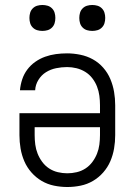

<svg xmlns="http://www.w3.org/2000/svg" viewBox="-20 -742 540 770"><path d="M250 8Q223 8 196.5 2.5Q170 -3 147 -16.5Q124 -30 106 -50.5Q88 -71 77.5 -95.5Q67 -120 62.5 -146.5Q58 -173 58 -200V-288H381V-320Q381 -339 378.5 -358Q376 -377 369 -395Q362 -413 350 -428.5Q338 -444 321.5 -454Q305 -464 286.5 -468.5Q268 -473 249 -473Q227 -473 205 -468.5Q183 -464 164.5 -452.5Q146 -441 134 -421.5Q122 -402 121 -380H60Q62 -402 69 -423.5Q76 -445 89.5 -463Q103 -481 121.5 -494Q140 -507 161 -514.5Q182 -522 204 -525Q226 -528 249 -528Q275 -528 302 -522.5Q329 -517 352.5 -504Q376 -491 394 -470.5Q412 -450 422.5 -425Q433 -400 437.5 -373.5Q442 -347 442 -320V-200Q442 -173 437.5 -146.5Q433 -120 422.5 -95.5Q412 -71 394 -50.5Q376 -30 353 -16.5Q330 -3 303.5 2.5Q277 8 250 8ZM250 -47Q269 -47 288 -51.5Q307 -56 323 -66.5Q339 -77 350.5 -92.5Q362 -108 369 -125.5Q376 -143 378.5 -162Q381 -181 381 -200V-232H119V-200Q119 -181 121.5 -162Q124 -143 131 -125.5Q138 -108 149.5 -92.5Q161 -77 177 -66.5Q193 -56 212 -51.5Q231 -47 250 -47ZM350 -618Q339 -618 329 -621Q319 -624 311.5 -631.5Q304 -639 301 -649Q298 -659 298 -670Q298 -681 301 -691Q304 -701 311.5 -708.5Q319 -716 329 -719Q339 -722 350 -722Q361 -722 371 -719Q381 -716 388.5 -708.5Q396 -701 399 -691Q402 -681 402 -670Q402 -659 399 -649Q396 -639 388.5 -631.5Q381 -624 371 -621Q361 -618 350 -618ZM150 -618Q139 -618 129 -621Q119 -624 111.5 -631.5Q104 -639 101 -649Q98 -659 98 -670Q98 -681 101 -691Q104 -701 111.5 -708.5Q119 -716 129 -719Q139 -722 150 -722Q161 -722 171 -719Q181 -716 188.5 -708.5Q196 -701 199 -691Q202 -681 202 -670Q202 -659 199 -649Q196 -639 188.5 -631.5Q181 -624 171 -621Q161 -618 150 -618Z"/></svg>

Font: Iosevka Custom Light
Style: Regular
Weight: 300
Monospace: yes
Designer: Belleve Invis
Foundry: Belleve Invis
Version: Version 27.3.5